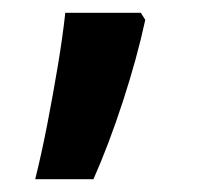

<svg xmlns="http://www.w3.org/2000/svg" viewBox="-20 -147 309 300"><path d="M207 -116Q194 -56 172 11.5Q150 79 126 133H35Q45 93 54 46.5Q63 0 70.5 -45Q78 -90 82 -127H200Z"/></svg>

Font: Noto Sans Hebrew SemiCondensed SemiBold
Style: Regular
Weight: 600
Width: 4
Designer: Monotype Design Team
Foundry: Monotype Imaging Inc.
Version: Version 2.004; ttfautohint (v1.8.4.7-5d5b)